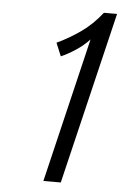

<svg xmlns="http://www.w3.org/2000/svg" viewBox="-51 -732 522 770"><g transform="rotate(5 210.0 -346.5)"><path d="M153 0 292 -582Q268 -556 236.5 -535.5Q205 -515 179 -504L157 -557Q203 -578 250.5 -611Q298 -644 336 -693H389L223 0Z"/></g></svg>

Font: Ubuntu Sans Condensed
Style: Italic
Weight: 400
Width: 3
Italic angle: -13.5°
Designer: Dalton Maag Ltd
Foundry: Dalton Maag Ltd
Version: Version 1.006; ttfautohint (v1.8.4.7-5d5b)